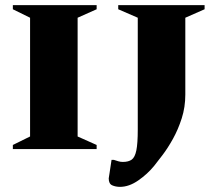

<svg xmlns="http://www.w3.org/2000/svg" viewBox="-20 -580 846 747"><path d="M30 0V-16L97 -49V-511L30 -544V-560H356V-544L282 -511V-49L356 -16V0ZM447 147Q430 147 416.5 141Q403 135 403 114Q403 112 406.5 91.5Q410 71 414 42H423Q432 45 440.5 47.5Q449 50 458 50Q480 50 492.5 41Q505 32 510.5 5Q516 -22 516 -76V-511L440 -544V-560H776V-544L701 -511V-212Q701 -163 687 -119.5Q673 -76 653 -40Q633 -4 612.5 23Q592 50 580 65Q554 97 518 122Q482 147 447 147Z"/></svg>

Font: Spectral SC ExtraBold
Style: Regular
Weight: 800
Designer: Jean-Baptiste Levee
Foundry: Production Type
Version: Version 2.001